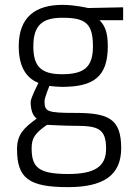

<svg xmlns="http://www.w3.org/2000/svg" viewBox="-20 -530 552 789"><path d="M259 239C403 239 478 192 478 79C478 -42 426 -66 290 -66C171 -66 163 -72 163 -115C163 -128 183 -177 183 -177C194 -175 225 -173 234 -173C362 -173 423 -212 423 -340C423 -399 410 -426 389 -447H486V-500L342 -497C342 -497 289 -510 237 -510C128 -510 57 -462 57 -340C57 -246 95 -207 138 -189C138 -189 106 -128 106 -111C106 -80 114 -54 131 -43C78 -4 50 22 50 83C50 202 98 239 259 239ZM286 -13C380 -13 416 -4 416 81C416 155 369 185 260 185C137 185 110 157 110 79C110 36 125 17 173 -17C173 -17 248 -13 286 -13ZM234 -225C144 -225 117 -262 117 -340C117 -429 157 -457 236 -457C329 -457 362 -436 362 -340C362 -253 325 -225 234 -225Z"/></svg>

Font: TitilliumText22L
Style: 250 wt
Weight: 300
Designer: Campivisivi
Foundry: Campivisivi
Version: 1.000